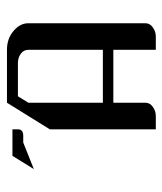

<svg xmlns="http://www.w3.org/2000/svg" viewBox="23 -502 478 565"><g transform="rotate(-90 262.5 -219.0)"><path d="M165 0V-312L243.2 -438H398.9Q431.6 -438 454.1 -418.9Q477.1 -399.9 477.1 -375V-30.8Q477.1 -17.1 464.8 -8.8Q453.1 0 438 0H398.9V-125H243.2V-30.8Q243.2 -17.1 231 -8.8Q219.2 0 204.1 0ZM243.2 -155.8H398.9V-375Q398.9 -388.7 387.7 -397Q376 -405.8 359.9 -405.8H262.2L243.2 -375ZM47.9 -358.9 86.9 -421.9H165V-405.8Q165 -390.1 146 -390.1H126Z"/></g></svg>

Font: Hhenum
Style: Regular
Weight: 400
Designer: T. Christopher White
Version: Version 1.0